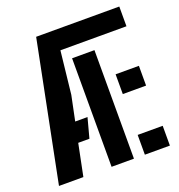

<svg xmlns="http://www.w3.org/2000/svg" viewBox="-142 -919 970 1038"><g transform="rotate(-20 343.5 -400.0)"><path d="M20.6 0 180.4 -800H658.7V-686.5H278.7L251.7 -440.1L222.1 -297.3H292.9L262.5 -183.5H198.1L160.9 0ZM514.7 0V-113.8H658.7V0ZM323.2 0V-624.4H451.9V0ZM514.7 -348.8V-462.5H648.7V-348.8Z"/></g></svg>

Font: Big Shoulders Stencil Text SC Thin
Style: Regular
Weight: 100
Designer: Patric King
Foundry: XO Type Co
Version: Version 2.001